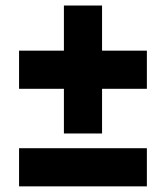

<svg xmlns="http://www.w3.org/2000/svg" viewBox="-20 -680 594 688"><path d="M506.3 -148.9V-12.2H48.3V-148.9ZM506.3 -498.5V-361.8H345.7V-201.7H209V-361.8H48.3V-498.5H209V-660.2H345.7V-498.5Z"/></svg>

Font: Estedad-FD Black
Style: Regular
Weight: 900
Designer: Amin Abedi
Version: Version 7.3